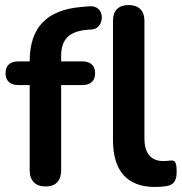

<svg xmlns="http://www.w3.org/2000/svg" viewBox="-20 -733 723 763"><path d="M596 10C610 10 625 9 639 7C670 3 682 -15 682 -49C682 -87 677 -97 658 -95C649 -94 640 -93 629 -93C581 -93 554 -122 554 -183V-650C554 -691 531 -713 491 -713C451 -713 429 -691 429 -650V-177C429 -54 485 10 596 10ZM161 8C202 8 223 -15 223 -56V-395H308C340 -395 358 -412 358 -442C358 -472 340 -489 308 -489H223V-510C223 -578 256 -610 332 -615L346 -616C397 -620 402 -714 334 -708L300 -705C169 -693 98 -627 98 -490V-489H52C20 -489 2 -472 2 -442C2 -412 20 -395 52 -395H98V-56C98 -15 121 8 161 8Z"/></svg>

Font: Nunito
Style: Bold
Weight: 700
Designer: Vernon Adams
Foundry: Vernon Adams
Version: Version 3.602